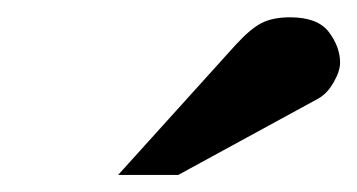

<svg xmlns="http://www.w3.org/2000/svg" viewBox="-20 -754 415 223"><path d="M375 -681.2Q375 -671.4 367.4 -658.2Q359.9 -645 349.1 -639.2L187 -550.8H117.2L253.9 -702.1Q271 -720.7 283.9 -727.3Q296.9 -733.9 316.9 -733.9Q349.1 -733.9 362.1 -716.6Q375 -699.2 375 -681.2Z"/></svg>

Font: Charis
Style: Bold
Weight: 700
Designer: Walt Agee, Miriam Martin, Annie Olsen, Victor Gaultney, Lorna Priest, Alan Ward, Bob Hallissy, Martin Hosken, Sharon Cor
Foundry: SIL Global
Version: Version 7.000